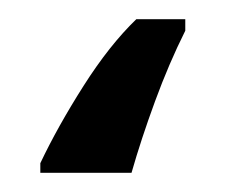

<svg xmlns="http://www.w3.org/2000/svg" viewBox="-20 40 234 200"><path d="M173 72Q156 106 141.5 145.5Q127 185 117 220H22V210Q40 172 67 129.5Q94 87 122 60H173Z"/></svg>

Font: Noto Sans Display ExtraCondensed
Style: Bold
Weight: 700
Width: 2
Designer: Monotype Design Team
Foundry: Monotype Imaging Inc.
Version: Version 2.003